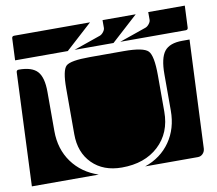

<svg xmlns="http://www.w3.org/2000/svg" viewBox="-71 -713 888 786"><g transform="rotate(-10 372.5 -320.0)"><path d="M208 -190V-380Q208 -456 226.5 -473Q245 -490 326 -490H467Q548 -490 567.5 -470Q587 -450 587 -368V-217Q587 -129 529.5 -75.5Q472 -22 377 -22Q300 -22 254 -68Q208 -114 208 -190ZM471 -10Q538 -33 576 -87.5Q614 -142 614 -217V-368Q614 -435 635.5 -462.5Q657 -490 710 -490H740L720 -40Q719 -27 710.5 -18.5Q702 -10 690 -10ZM0 -10 20 -480Q20 -490 30 -490Q85 -490 107.5 -465Q130 -440 130 -380V-217Q130 -142 169.5 -87.5Q209 -33 278 -10ZM269 -530 381 -569Q389 -572 396 -581Q403 -590 403 -598V-630H541L431 -530ZM459 -530 571 -569Q579 -572 586 -581Q593 -590 593 -598V-630H745L741 -540Q741 -530 731 -530ZM22 -530 26 -620Q26 -630 36 -630H351L241 -530Z"/></g></svg>

Font: PrimecolorB
Style: Medium
Weight: 500
Designer: gluk
Foundry: gluk
Version: Version 0.672